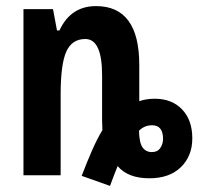

<svg xmlns="http://www.w3.org/2000/svg" viewBox="-20 -575 669 630"><path d="M436 -146Q454 -164 479 -164Q515 -164 515 -119Q515 -103 506 -89.5Q497 -76 478 -76Q459 -76 448 -91Q437 -106 436 -146ZM366 -30Q400 10 470 10Q536 10 573.5 -26.5Q611 -63 611 -121Q611 -181 577.5 -216Q544 -251 488 -251Q459 -251 437 -243V-362Q437 -555 295 -555Q212 -555 175 -475H167L154 -545H57V0H179V-266Q179 -364 197.5 -405.5Q216 -447 260 -447Q315 -447 315 -328V-180Q315 -173 315.5 -164Q316 -155 316 -148Q299 -120 282.5 -82.5Q266 -45 248 2L341 35Q356 -6 366 -30Z"/></svg>

Font: Noto Sans UI Condensed
Style: Bold
Weight: 700
Width: 3
Designer: Monotype Design Team
Foundry: Monotype Imaging Inc.
Version: 1.001